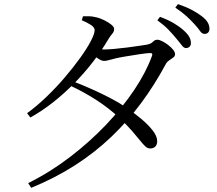

<svg xmlns="http://www.w3.org/2000/svg" viewBox="-20 -835 1040 921"><path d="M825.3 -650.7Q809.5 -670.1 788.6 -692Q767.6 -713.8 734.8 -737.8L747.5 -754.3Q785.7 -740.2 813.7 -723.6Q841.7 -707.1 860.2 -690.1Q879.4 -673.1 887.4 -658.9Q895.5 -644.7 895.7 -629.3Q896.2 -618.1 889.8 -611.4Q883.4 -604.8 872.3 -604.3Q861.9 -604.1 851.5 -618.2Q841.1 -632.3 825.3 -650.7ZM912.7 -719.2Q895.8 -737.8 875.8 -756.2Q855.9 -774.6 821 -798.5L833.7 -815.3Q872.8 -802 899.8 -787.6Q926.7 -773.2 946 -758.7Q966.4 -743.6 975.5 -728.7Q984.6 -713.8 984.8 -698Q985 -686.1 978.7 -679.3Q972.5 -672.5 961.8 -672.3Q948.9 -672.1 939.4 -686.4Q929.9 -700.6 912.7 -719.2ZM328.2 -445.5Q373.4 -428.4 419.1 -407.9Q464.9 -387.5 507.4 -365.5Q549.8 -343.6 583.2 -320.8Q621.4 -294.9 655.9 -266.2Q690.3 -237.5 711.9 -209.9Q733.6 -182.4 734 -158.7Q734.4 -142.1 725.5 -132.6Q716.5 -123 700.7 -122.8Q688.6 -122.6 677.5 -132.5Q666.5 -142.4 651.5 -161.4Q636.5 -180.4 612.8 -207.6Q589.1 -234.8 551.7 -270.2Q502.1 -316.5 442.7 -354.9Q383.4 -393.3 314.7 -425.3ZM109.9 -292Q155.9 -325.3 202.2 -369.8Q248.6 -414.3 290.3 -463.1Q331.9 -511.9 364.5 -557.1Q397 -602.2 415.5 -637.7Q434 -673.3 434 -690.1Q434 -703.5 416.2 -715.3Q398.5 -727.1 372.3 -737.9L378 -756.8Q391.5 -757.1 406.3 -757Q421.1 -757 437.2 -753Q457.7 -749.1 478.5 -738.8Q499.4 -728.6 513.4 -717.2Q527.5 -705.8 527.5 -696.4Q527.5 -683.3 518.7 -673.4Q509.9 -663.6 498.2 -644.4Q466.4 -590.6 425.5 -537.7Q384.6 -484.8 336.5 -435.8Q288.4 -386.8 235.3 -344.8Q182.2 -302.7 125.6 -271.3ZM115.2 43.4Q221.8 -9.6 316.5 -82.4Q411.3 -155.1 489.4 -237.2Q567.5 -319.3 624 -403.7Q680.4 -488 708.4 -565.1Q715.6 -582.1 697.8 -580.5Q680.7 -579.7 648.6 -574.8Q616.5 -569.9 584.4 -564.6Q552.4 -559.3 534.6 -555.1Q518.6 -551.5 504.3 -547.1Q489.9 -542.7 479.2 -542.7Q467.8 -542.7 450.9 -553.8Q434.1 -565 416.8 -579.3L432.1 -603.1Q447.5 -600.3 458.7 -599Q469.9 -597.7 479.3 -597.7Q497.2 -597.7 527.3 -600.3Q557.5 -602.9 589.7 -607.1Q622 -611.4 647.8 -615.2Q673.6 -619 683.6 -620.6Q704.7 -624.7 713.6 -634.5Q722.4 -644.4 735.1 -644.4Q743.9 -644.4 758.3 -637.2Q772.7 -630.1 786.7 -619.3Q800.6 -608.5 810.2 -596.7Q819.8 -584.9 819.8 -574.8Q819.8 -565.5 810.6 -558.9Q801.3 -552.2 790.5 -544.6Q779.7 -537 773.4 -524.2Q720.7 -426.4 656.4 -339.8Q592.1 -253.1 513.5 -178.2Q434.9 -103.3 339.9 -42.3Q244.8 18.8 129.7 66.1Z"/></svg>

Font: Noto Serif KR
Style: Regular
Weight: 200
Designer: Ryoko NISHIZUKA 西塚涼子 (kana & ideographs); Frank Grießhammer (Latin, Greek & Cyrillic); Wenlong ZHANG 张文龙 (bopomofo); San
Foundry: Adobe
Version: Version 2.001;hotconv 1.1.0;makeotfexe 2.6.0